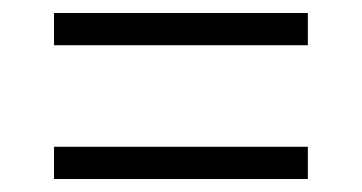

<svg xmlns="http://www.w3.org/2000/svg" viewBox="-20 -459 556 295"><path d="M63 -184V-233.5H453V-184ZM63 -389.5V-439H453V-389.5Z"/></svg>

Font: Anek Gurmukhi Medium Light
Style: Regular
Weight: 300
Version: Version 1.003